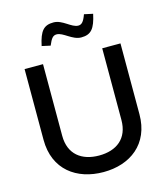

<svg xmlns="http://www.w3.org/2000/svg" viewBox="-128 -981 939 1087"><g transform="rotate(-15 341.0 -437.0)"><path d="M62 -670V-255C62 -80 187 9 344 9C500 9 624 -80 624 -255V-670H517V-250C517 -141 446 -88 344 -88C242 -88 170 -141 170 -250V-670ZM189 -771 239 -760C256 -801 267 -813 288 -813C326 -813 367 -760 419 -760C477 -760 500 -789 518 -872L467 -883C452 -841 439 -829 420 -829C380 -829 341 -883 288 -883C232 -883 207 -857 189 -771Z"/></g></svg>

Font: LT Wave Alt Medium
Style: Regular
Weight: 500
Designer: Daniel Lyons
Version: Version 2.5 (Glyphs App)